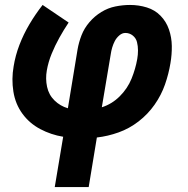

<svg xmlns="http://www.w3.org/2000/svg" viewBox="-20 -550 760 775"><path d="M201 205H338L371 5Q415 0 458.5 -15.5Q502 -31 539.5 -60Q577 -89 604 -127.5Q631 -166 646 -209Q661 -252 668 -295Q674 -330 673.5 -364.5Q673 -399 662 -431Q651 -463 628 -486.5Q605 -510 572.5 -520Q540 -530 505 -530Q476 -530 446 -524Q416 -518 389 -501.5Q362 -485 341 -460.5Q320 -436 309 -407.5Q298 -379 293 -350L254 -113Q223 -122 200 -144.5Q177 -167 170 -199.5Q163 -232 169 -266Q175 -300 188.5 -333Q202 -366 219.5 -397.5Q237 -429 257 -459L152 -530Q123 -493 99 -452.5Q75 -412 58.5 -369Q42 -326 35 -282Q26 -231 34 -180.5Q42 -130 70.5 -91Q99 -52 142.5 -29Q186 -6 235 2ZM391 -117 427 -331Q429 -345 433 -358.5Q437 -372 443.5 -384.5Q450 -397 461.5 -407Q473 -417 486 -417Q503 -417 516 -406.5Q529 -396 533 -380Q537 -364 537 -346.5Q537 -329 534 -312Q527 -272 511 -232.5Q495 -193 463.5 -161.5Q432 -130 391 -117Z"/></svg>

Font: Iosevka Sparkle Extrabold
Style: Italic
Weight: 800
Italic angle: -9°
Designer: Belleve Invis
Foundry: Belleve Invis
Version: Version 4.5.0; ttfautohint (v1.8.3)